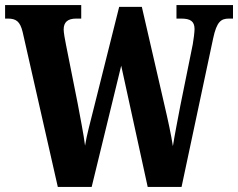

<svg xmlns="http://www.w3.org/2000/svg" viewBox="-23 -734 935 754"><path d="M66 -608 204 0H337L453 -476L557 0H690L814 -583C828 -649 845 -661 876 -661H892V-714H670V-661H689C725 -661 741 -650 741 -620C741 -607 737 -577 734 -560L685 -318C674 -259 663 -205 656 -160C649 -205 637 -261 622 -325L534 -707H445L345 -308C331 -251 318 -206 311 -162C306 -204 291 -279 282 -328L236 -559C232 -578 227 -607 227 -618C227 -647 243 -661 276 -661H296V-714H-3V-661H8C40 -661 56 -650 66 -608Z"/></svg>

Font: Noto Serif Thai ExtraCondensed ExtraBold
Style: Regular
Weight: 800
Width: 2
Designer: Monotype Design Team
Foundry: Monotype Imaging Inc.
Version: Version 2.002